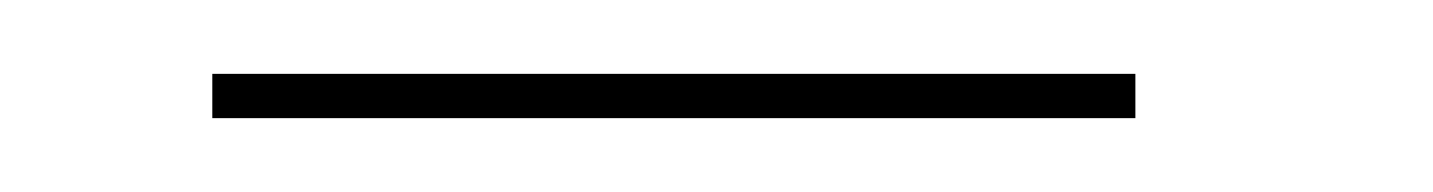

<svg xmlns="http://www.w3.org/2000/svg" viewBox="-20 -820 388 52"><path d="M287.5 -788V-800H37.5V-788Z"/></svg>

Font: Picaflor 72 pt
Style: Regular
Weight: 400
Designer: Ariel Martín Pérez
Foundry: Tunera Type Foundry
Version: Version 1.000;hotconv 1.0.109;makeotfexe 2.5.65596